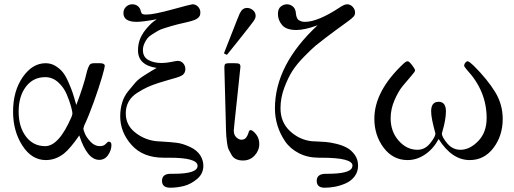

<svg xmlns="http://www.w3.org/2000/svg" viewBox="-20 -736 2401 896"><path d="M41 -215Q41 -311 86 -376Q131 -441 193 -441Q218 -441 238.5 -428.5Q259 -416 272.5 -399.5Q286 -383 299 -353.5Q312 -324 319 -303Q326 -282 336 -246Q353 -290 365.5 -329.5Q378 -369 382 -387.5Q386 -406 391.5 -420Q397 -434 402.5 -437.5Q408 -441 419 -441H447Q469 -441 469 -428Q469 -421 455.5 -374.5Q442 -328 418 -261Q394 -194 373 -150Q369 -138 369 -136Q369 -130 376.5 -112Q384 -94 403 -74Q422 -54 446 -54Q464 -54 473.5 -64.5Q483 -75 487 -75Q500 -75 500 -59Q500 -35 484.5 -12.5Q469 10 443 10Q387 10 350 -104Q308 -43 278 -19Q239 11 194 11Q128 11 84.5 -56.5Q41 -124 41 -215ZM67 -215Q67 -144 101 -99Q135 -54 191 -54Q255 -54 314 -191Q318 -203 318 -206Q318 -215 311.5 -239Q305 -263 291.5 -295.5Q278 -328 251.5 -352Q225 -376 191 -376Q135 -376 101 -331.5Q67 -287 67 -215Z M541 -193Q541 -227 550 -257Q559 -287 579 -311.5Q599 -336 612.5 -351.5Q626 -367 654 -384.5Q682 -402 686 -404.5Q690 -407 711 -419Q624 -432 624 -501Q624 -514 626 -526Q628 -538 631.5 -548.5Q635 -559 640.5 -569Q646 -579 651 -586.5Q656 -594 663 -602Q670 -610 675 -615.5Q680 -621 686.5 -627Q693 -633 696.5 -635.5Q700 -638 706 -642L711 -646Q645 -634 618 -634Q556 -634 556 -675Q556 -693 568.5 -704.5Q581 -716 597 -716Q622 -716 634 -694Q635 -692 637.5 -682.5Q640 -673 645 -670.5Q650 -668 663 -668Q697 -668 784.5 -692Q872 -716 878 -716Q894 -716 904.5 -704.5Q915 -693 915 -678Q915 -672 914 -667.5Q913 -663 910 -659Q907 -655 904.5 -652.5Q902 -650 896.5 -647Q891 -644 887 -642.5Q883 -641 875 -638.5Q867 -636 862.5 -635Q858 -634 848 -631.5Q838 -629 833 -628Q831 -628 809.5 -622.5Q788 -617 780 -614.5Q772 -612 750.5 -605.5Q729 -599 718.5 -593Q708 -587 692 -577Q676 -567 668 -557Q660 -547 653.5 -532.5Q647 -518 647 -502Q647 -470 672.5 -456Q698 -442 734 -442Q755 -442 779.5 -447Q804 -452 809 -452Q825 -452 835 -440.5Q845 -429 845 -414Q845 -405 842 -398.5Q839 -392 834 -387.5Q829 -383 817.5 -378.5Q806 -374 794.5 -371Q783 -368 761.5 -361.5Q740 -355 720 -349Q689 -339 667.5 -329Q646 -319 620 -302.5Q594 -286 580.5 -262Q567 -238 567 -207Q567 -154 608 -120Q649 -86 702 -78Q706 -77 742 -75Q778 -73 805.5 -69.5Q833 -66 866.5 -50.5Q900 -35 916 -9Q929 14 929 37Q929 75 899.5 99.5Q870 124 838 132Q806 140 775 140Q736 140 736 108Q736 75 777 75H791Q902 75 902 38Q902 0 771 0H744Q647 0 594 -59.5Q541 -119 541 -193Z M1027 -422Q1027 -434 1031.5 -437.5Q1036 -441 1048 -441H1075Q1091 -441 1096.5 -438Q1102 -435 1102 -424Q1102 -419 1086.5 -276.5Q1071 -134 1071 -127Q1071 -106 1083 -95Q1095 -84 1106 -84Q1122 -84 1129.5 -95Q1137 -106 1140 -117.5Q1143 -129 1149 -129Q1159 -129 1174.5 -110Q1190 -91 1190 -64Q1190 -34 1168.5 -10.5Q1147 13 1114 13Q1096 13 1082.5 7Q1069 1 1061 -12.5Q1053 -26 1047.5 -37.5Q1042 -49 1039.5 -70Q1037 -91 1036 -101Q1035 -111 1034.5 -133.5Q1034 -156 1034 -159ZM1025 -487 1089 -650Q1090 -651 1093 -659Q1096 -667 1097.5 -670.5Q1099 -674 1103 -680.5Q1107 -687 1110.5 -690.5Q1114 -694 1120 -696.5Q1126 -699 1133 -699Q1148 -699 1160.5 -688.5Q1173 -678 1173 -662V-661Q1173 -651 1162 -635.5Q1151 -620 1092 -546Q1060 -506 1039 -480Z M1263 -230Q1263 -433 1462 -618Q1402 -596 1363 -596Q1316 -596 1296.5 -619Q1277 -642 1277 -671Q1277 -695 1290.5 -705.5Q1304 -716 1319 -716Q1333 -716 1345 -707Q1357 -698 1360 -681Q1360 -680 1361 -673Q1362 -666 1362.5 -662.5Q1363 -659 1366 -652.5Q1369 -646 1373 -643Q1377 -640 1384.5 -637Q1392 -634 1403 -634Q1464 -634 1568 -703Q1588 -716 1600 -716Q1615 -716 1626 -704Q1637 -692 1637 -678Q1637 -672 1635.5 -667.5Q1634 -663 1629.5 -658Q1625 -653 1619.5 -648.5Q1614 -644 1602.5 -635.5Q1591 -627 1578.5 -618Q1566 -609 1544 -593Q1522 -577 1500 -560Q1471 -538 1453.5 -523.5Q1436 -509 1400.5 -473Q1365 -437 1344.5 -405Q1324 -373 1306.5 -326Q1289 -279 1289 -231Q1289 -166 1332.5 -125Q1376 -84 1434 -77L1456 -76Q1478 -75 1499 -73.5Q1520 -72 1549 -65Q1578 -58 1599 -46.5Q1620 -35 1635.5 -13.5Q1651 8 1651 37Q1651 66 1634.5 87.5Q1618 109 1592.5 120Q1567 131 1542.5 135.5Q1518 140 1495 140Q1458 140 1458 108Q1458 75 1501 75H1508Q1612 75 1623 46Q1625 40 1625 37Q1625 0 1480 0H1469Q1416 0 1375 -21Q1334 -42 1310.5 -76.5Q1287 -111 1275 -150Q1263 -189 1263 -230Z M1727 -182Q1727 -311 1863 -439Q1875 -450 1882 -450H1883Q1889 -450 1903 -432Q1917 -414 1917 -407Q1917 -402 1899 -381.5Q1881 -361 1860 -335.5Q1839 -310 1821 -268.5Q1803 -227 1803 -184Q1803 -122 1840.5 -79.5Q1878 -37 1928 -37Q1963 -37 1987.5 -67.5Q2012 -98 2012 -113Q2012 -114 2007 -132Q2002 -150 1997 -174.5Q1992 -199 1992 -217Q1992 -261 2027 -261Q2061 -261 2061 -216Q2061 -196 2056.5 -172Q2052 -148 2047 -131.5Q2042 -115 2042 -113Q2042 -97 2067 -67Q2092 -37 2129 -37Q2172 -37 2211.5 -77.5Q2251 -118 2251 -185Q2251 -311 2159 -410Q2145 -426 2146 -431Q2147 -438 2152 -444Q2157 -450 2163 -450Q2169 -450 2191 -429Q2255 -365 2290.5 -307Q2326 -249 2326 -181Q2326 -103 2283 -46Q2240 11 2172 11Q2089 11 2027 -87Q2002 -41 1963.5 -15Q1925 11 1882 11Q1814 11 1770.5 -46.5Q1727 -104 1727 -182Z"/></svg>

Font: CMU Serif
Style: Roman
Weight: 500
Version: Version 0.7.0